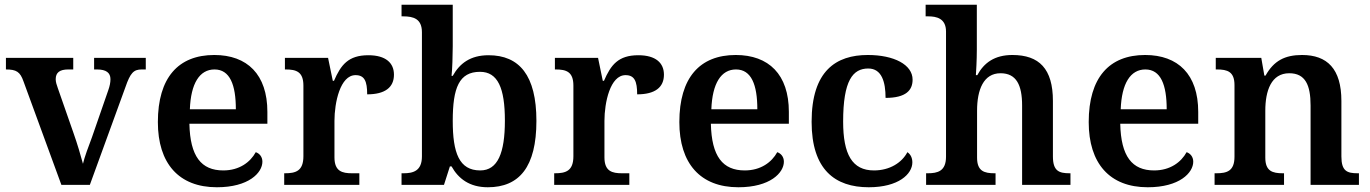

<svg xmlns="http://www.w3.org/2000/svg" viewBox="-20 -780 5780 810"><path d="M79 -437 239 0H359L509 -412C530 -473 544 -487 578 -487H595V-536H377V-487H389C428 -487 446 -473 446 -446C446 -432 443 -417 437 -400L368 -201C354 -164 336 -116 330 -89C321 -123 306 -174 290 -219L224 -408C219 -422 215 -434 215 -446C215 -474 232 -487 268 -487H289V-536H5V-487C49 -487 65 -477 79 -437Z M895 10C1029 10 1087 -51 1087 -98C1087 -119 1074 -133 1059 -138C1036 -96 990 -61 922 -61C829 -61 782 -120 779 -258H1108V-308C1108 -466 1023 -548 884 -548C732 -548 646 -452 646 -265C646 -91 734 10 895 10ZM975 -319H781C785 -428 822 -487 885 -487C950 -487 975 -422 975 -319Z M1179 0H1496V-49H1465C1424 -49 1391 -57 1391 -116V-270C1391 -347 1415 -463 1480 -463C1518 -463 1529 -437 1529 -382C1604 -382 1642 -411 1642 -465C1642 -514 1608 -547 1534 -547C1449 -547 1418 -506 1389 -439H1384L1364 -536H1182V-487H1185C1229 -487 1260 -478 1260 -419V-121C1260 -58 1227 -49 1182 -49H1179Z M2038 10C2171 10 2243 -76 2243 -270C2243 -462 2171 -547 2041 -547C1964 -547 1919 -512 1890 -460H1885C1888 -485 1890 -549 1890 -584V-760H1674V-711H1681C1724 -711 1760 -701 1760 -644V-120C1760 -58 1722 -49 1682 -49H1674V0H1853L1878 -78H1885C1914 -26 1961 10 2038 10ZM2006 -61C1917 -61 1890 -135 1890 -270C1890 -410 1917 -477 2005 -477C2080 -477 2110 -409 2110 -271C2110 -135 2080 -61 2006 -61Z M2318 0H2635V-49H2604C2563 -49 2530 -57 2530 -116V-270C2530 -347 2554 -463 2619 -463C2657 -463 2668 -437 2668 -382C2743 -382 2781 -411 2781 -465C2781 -514 2747 -547 2673 -547C2588 -547 2557 -506 2528 -439H2523L2503 -536H2321V-487H2324C2368 -487 2399 -478 2399 -419V-121C2399 -58 2366 -49 2321 -49H2318Z M3095 10C3229 10 3287 -51 3287 -98C3287 -119 3274 -133 3259 -138C3236 -96 3190 -61 3122 -61C3029 -61 2982 -120 2979 -258H3308V-308C3308 -466 3223 -548 3084 -548C2932 -548 2846 -452 2846 -265C2846 -91 2934 10 3095 10ZM3175 -319H2981C2985 -428 3022 -487 3085 -487C3150 -487 3175 -422 3175 -319Z M3645 10C3771 10 3829 -46 3829 -95C3829 -113 3822 -129 3808 -138C3785 -94 3734 -61 3667 -61C3575 -61 3537 -129 3537 -267C3537 -441 3578 -491 3643 -491C3700 -491 3716 -434 3716 -367C3803 -367 3830 -400 3830 -444C3830 -507 3752 -548 3641 -548C3507 -548 3404 -481 3404 -266C3404 -64 3503 10 3645 10Z M3887 0H4180V-49H4176C4132 -49 4102 -58 4102 -115V-313C4102 -401 4129 -471 4201 -471C4268 -471 4292 -421 4292 -335V0H4496V-49H4493C4448 -49 4422 -58 4422 -120V-354C4422 -490 4364 -548 4251 -548C4176 -548 4131 -515 4103 -463H4097C4098 -476 4101 -527 4101 -570V-760H3885V-711H3896C3930 -711 3971 -703 3971 -647V-119C3971 -58 3936 -49 3894 -49H3887Z M4822 10C4956 10 5014 -51 5014 -98C5014 -119 5001 -133 4986 -138C4963 -96 4917 -61 4849 -61C4756 -61 4709 -120 4706 -258H5035V-308C5035 -466 4950 -548 4811 -548C4659 -548 4573 -452 4573 -265C4573 -91 4661 10 4822 10ZM4902 -319H4708C4712 -428 4749 -487 4812 -487C4877 -487 4902 -422 4902 -319Z M5104 0H5397V-49H5392C5348 -49 5318 -58 5318 -115V-313C5318 -397 5343 -471 5419 -471C5487 -471 5509 -421 5509 -335V0H5713V-49H5708C5663 -49 5639 -58 5639 -120V-354C5639 -490 5579 -548 5473 -548C5401 -548 5354 -524 5319 -461H5314L5301 -536H5109V-487H5114C5158 -487 5188 -478 5188 -421V-119C5188 -58 5156 -49 5111 -49H5104Z"/></svg>

Font: Noto Serif Georgian SemiBold
Style: Regular
Weight: 600
Designer: Monotype Design Team, Akaki Razmadze
Foundry: Google LLC
Version: Version 2.003